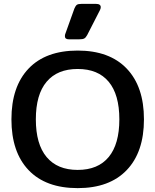

<svg xmlns="http://www.w3.org/2000/svg" viewBox="-20 -956 802 991"><path d="M315 -769Q315 -777 317 -781L364 -912Q370 -926 376.5 -931Q383 -936 401 -936H475Q500 -936 500 -919Q500 -912 496 -904L430 -775Q423 -762 415 -757.5Q407 -753 388 -753H336Q315 -753 315 -769ZM39 -340Q39 -509 127.5 -602Q216 -695 381 -695Q545 -695 634 -602Q723 -509 723 -340Q723 -171 634 -78Q545 15 381 15Q216 15 127.5 -78Q39 -171 39 -340ZM596 -340Q596 -468 541 -534Q486 -600 381 -600Q276 -600 220.5 -534Q165 -468 165 -340Q165 -212 220.5 -145.5Q276 -79 381 -79Q486 -79 541 -145.5Q596 -212 596 -340Z"/></svg>

Font: Mitr
Style: Regular
Weight: 400
Designer: Thanarat Vachiruckul
Foundry: Cadson Demak
Version: Version 1.002